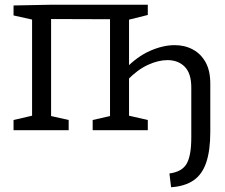

<svg xmlns="http://www.w3.org/2000/svg" viewBox="-20 -548 947 808"><path d="M523 -228V-39L506 -65L602 -43V0H370V-43L458 -63L443 -39V-490L466 -467L173 -468L195 -490V-39L180 -63L269 -43V0H37V-43L132 -65L115 -39V-490L136 -461L37 -483V-525L190 -528H602V-485L506 -461L523 -489V-255L508 -259Q557 -310 611.5 -334Q666 -358 715 -358Q758 -358 792 -339.5Q826 -321 845.5 -285.5Q865 -250 865 -196V7Q865 85 848 135.5Q831 186 794.5 211Q758 236 700 240L693 182Q746 175 765.5 141Q785 107 785 31V-180Q785 -239 757.5 -267Q730 -295 685 -295Q646 -295 602.5 -275Q559 -255 517 -212Z"/></svg>

Font: Pack4
Style: Regular
Weight: 400
Version: Version 2.002